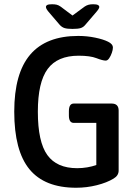

<svg xmlns="http://www.w3.org/2000/svg" viewBox="-20 -876 641 903"><path d="M338 7Q190 7 118.5 -80Q47 -167 47 -351Q47 -531 122 -619Q197 -707 348 -707Q389 -707 427.5 -699Q466 -691 488 -680Q511 -669 511 -652Q511 -642 506 -627.5Q501 -613 493.5 -602Q486 -591 477 -591Q463 -591 433.5 -602.5Q404 -614 350 -614Q250 -614 204 -551.5Q158 -489 158 -351Q158 -209 202.5 -147Q247 -85 343 -85Q367 -85 390.5 -89Q414 -93 433 -100V-298H327Q304 -298 304 -333V-353Q304 -389 327 -389H505Q538 -389 538 -356V-74Q538 -50 514 -36Q483 -17 435.5 -5Q388 7 338 7ZM418 -856Q434 -856 440.5 -852.5Q447 -849 447 -843Q447 -835 429 -815L381 -759Q372 -748 359.5 -744Q347 -740 321 -740Q296 -740 283.5 -744Q271 -748 261 -759L213 -815Q196 -834 196 -843Q196 -849 202 -852.5Q208 -856 225 -856Q237 -856 246 -854Q255 -852 265 -845L321 -803L378 -845Q387 -851 396 -853.5Q405 -856 418 -856Z"/></svg>

Font: Asap Semi Condensed Medium
Style: Regular
Weight: 500
Width: 4
Designer: Pablo Cosgaya
Foundry: Omnibus-Type
Version: Version 3.001; ttfautohint (v1.8.4.7-5d5b)